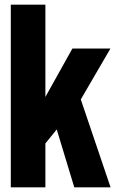

<svg xmlns="http://www.w3.org/2000/svg" viewBox="-20 -805 513 825"><path d="M222 -254.6 299.2 0H455.1L324.8 -384.8ZM26.4 0H175V-188.6L227.3 -253.2L323 -370.6L454.6 -596.5H291.1L175 -388.5V-785H26.4Z"/></svg>

Font: Anybody Thin Condensed
Style: Regular
Weight: 100
Width: 3
Version: Version 1.113;gftools[0.9.25]